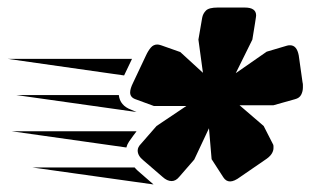

<svg xmlns="http://www.w3.org/2000/svg" viewBox="-200 -685 868 509"><path d="M469 -580 425 -491 507 -548 561 -564Q564 -565 569 -565Q587 -565 592 -538L602 -467Q603 -463 603 -460Q603 -457 603 -453Q603 -443 598.5 -434Q594 -425 582 -422L525 -406H435L499 -351L523 -304Q525 -301 525 -298Q525 -295 525 -292Q525 -285 520 -277Q515 -269 501 -260L437 -216Q421 -204 410 -204Q399 -204 392 -215L361 -263L354 -345L315 -262L275 -216Q266 -205 255 -205Q243 -205 231 -216L180 -260Q165 -272 165 -286Q165 -295 174 -304L215 -351L294 -404H208L159 -422Q145 -427 145 -440Q145 -450 153 -466L187 -538Q193 -551 200 -559Q207 -567 217 -567Q219 -567 221.5 -566.5Q224 -566 227 -565L278 -547L338 -492L326 -580L336 -638Q338 -649 346 -657Q354 -665 377 -665H449Q479 -665 479 -644Q479 -643 478.5 -639.5Q478 -636 476 -623Q474 -610 469 -580ZM129 -485 -180 -529H150ZM148 -394 162 -388 -157 -433H115Q118 -405 148 -394ZM162 -337 153 -325Q147 -317 142 -309.5Q137 -302 135 -294L-169 -337ZM207 -196 -114 -241H157Q158 -240 160 -237.5Q162 -235 172.5 -226Q183 -217 207 -196Z"/></svg>

Font: Faster One
Style: Regular
Weight: 400
Designer: Eduardo Rodriguez Tunni
Foundry: Eduardo Rodriguez Tunni
Version: Version 1.003; ttfautohint (v1.8.4.7-5d5b);gftools[0.9.23]